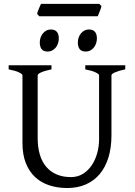

<svg xmlns="http://www.w3.org/2000/svg" viewBox="-20 -950 694 985"><path d="M622.6 -594.2Q589.4 -587.4 570.6 -579.1Q551.8 -570.8 551.8 -564V-255.9Q551.8 -191.9 536.1 -141.6Q520.5 -91.3 491.2 -56.6Q461.9 -22 419.9 -3.7Q377.9 14.6 325.2 14.6Q274.9 14.6 232.7 0.7Q190.4 -13.2 159.9 -41.7Q129.4 -70.3 112.3 -113.8Q95.2 -157.2 95.2 -216.8V-564Q95.2 -569.8 77.4 -578.6Q59.6 -587.4 24.4 -594.2V-615.2H244.1V-594.2Q210.9 -587.4 192.1 -579.1Q173.3 -570.8 173.3 -564V-241.2Q173.3 -194.3 184.3 -157.2Q195.3 -120.1 217 -94.5Q238.8 -68.8 270.5 -55.2Q302.2 -41.5 344.2 -41.5Q378.9 -41.5 405.8 -58.3Q432.6 -75.2 450.9 -102.5Q469.2 -129.9 478.8 -164.8Q488.3 -199.7 488.3 -235.8V-564Q488.3 -569.8 470.5 -578.6Q452.6 -587.4 417.5 -594.2V-615.2H622.6ZM477.1 -752.4Q477.1 -738.8 472.7 -726.6Q468.3 -714.4 460.7 -705.3Q453.1 -696.3 442.9 -690.9Q432.6 -685.5 420.4 -685.5Q398.4 -685.5 388.9 -697.8Q379.4 -710 379.4 -732.4Q379.4 -746.1 383.8 -758.3Q388.2 -770.5 396 -779.5Q403.8 -788.6 413.8 -793.7Q423.8 -798.8 435.5 -798.8Q477.1 -798.8 477.1 -752.4ZM281.7 -752.4Q281.7 -738.8 277.3 -726.6Q272.9 -714.4 265.4 -705.3Q257.8 -696.3 247.6 -690.9Q237.3 -685.5 225.1 -685.5Q203.1 -685.5 193.6 -697.8Q184.1 -710 184.1 -732.4Q184.1 -746.1 188.5 -758.3Q192.9 -770.5 200.7 -779.5Q208.5 -788.6 218.5 -793.7Q228.5 -798.8 240.2 -798.8Q281.7 -798.8 281.7 -752.4ZM500.5 -918.5Q499.5 -913.1 497.1 -906Q494.6 -898.9 491.7 -891.8Q488.8 -884.8 486.1 -877.9Q483.4 -871.1 481.4 -866.7H181.2L170.4 -878.9Q171.4 -884.3 173.8 -891.1Q176.3 -897.9 179.2 -905Q182.1 -912.1 185.1 -918.7Q188 -925.3 190.4 -930.2H489.7Z"/></svg>

Font: Gentium Plus Phon
Style: Regular
Weight: 400
Designer: J. Victor Gaultney, Annie Olsen, Iska Routamaa, Becca Hirsbrunner
Foundry: SIL International
Version: Version 5.000